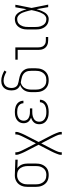

<svg xmlns="http://www.w3.org/2000/svg" viewBox="1001 -1784 998 3040"><g transform="rotate(-90 1500.0 -264.0)"><path d="M249 8Q223 8 196.5 2.5Q170 -3 147 -16.5Q124 -30 107 -51Q90 -72 79.5 -96.5Q69 -121 65 -147Q61 -173 61 -200V-320Q61 -346 64.5 -371Q68 -396 77.5 -420Q87 -444 103 -464.5Q119 -485 140.5 -499Q162 -513 186.5 -520.5Q211 -528 237 -528H250L492 -520V-483L358 -488Q377 -474 392 -455Q407 -436 415.5 -413.5Q424 -391 427.5 -367.5Q431 -344 431 -320V-200Q431 -174 427.5 -148Q424 -122 414 -97.5Q404 -73 387.5 -52Q371 -31 349 -17Q327 -3 301 2.5Q275 8 249 8ZM249 -29Q270 -29 291 -34Q312 -39 329 -51Q346 -63 358.5 -80Q371 -97 378.5 -117Q386 -137 388.5 -158Q391 -179 391 -200V-320Q391 -340 388.5 -360Q386 -380 379.5 -398.5Q373 -417 362.5 -434Q352 -451 336.5 -464Q321 -477 301.5 -483.5Q282 -490 263 -491H250Q247 -491 244.5 -491.5Q242 -492 240 -492Q219 -492 199 -485Q179 -478 162 -466.5Q145 -455 133 -437.5Q121 -420 113.5 -401Q106 -382 103.5 -361.5Q101 -341 101 -320V-200Q101 -179 104 -157.5Q107 -136 115 -116Q123 -96 136 -79Q149 -62 167 -50Q185 -38 206.5 -33.5Q228 -29 249 -29Z M569 215V197Q569 181 574 166.5Q579 152 584.5 137.5Q590 123 596 109Q602 95 608.5 81Q615 67 622 53Q629 39 636 26L728 -153L636 -331Q629 -344 622 -358Q615 -372 608.5 -386Q602 -400 596 -414Q590 -428 584.5 -442.5Q579 -457 574 -471.5Q569 -486 569 -502V-520H609V-502Q609 -488 613.5 -474.5Q618 -461 623 -448Q628 -435 634 -422.5Q640 -410 646 -397.5Q652 -385 658.5 -372.5Q665 -360 671 -347L750 -195L829 -347Q835 -360 841.5 -372.5Q848 -385 854 -397.5Q860 -410 866 -422.5Q872 -435 877 -448Q882 -461 886.5 -474.5Q891 -488 891 -502V-520H931V-502Q931 -486 926 -471.5Q921 -457 915.5 -442.5Q910 -428 904 -414Q898 -400 891.5 -386Q885 -372 878 -358Q871 -344 864 -331L772 -152L864 26Q871 39 878 53Q885 67 891.5 81Q898 95 904 109Q910 123 915.5 137.5Q921 152 926 166.5Q931 181 931 197V215H891V197Q891 183 886.5 169.5Q882 156 877 143Q872 130 866 117.5Q860 105 854 92.5Q848 80 841.5 67.5Q835 55 829 42L750 -110L671 42Q665 55 658.5 67.5Q652 80 646 92.5Q640 105 634 117.5Q628 130 623 143Q618 156 613.5 169.5Q609 183 609 197V215Z M1247 8Q1224 8 1201 5.5Q1178 3 1156 -4.5Q1134 -12 1114.5 -24.5Q1095 -37 1080.5 -55.5Q1066 -74 1059.5 -96.5Q1053 -119 1053 -142Q1053 -165 1059.5 -186.5Q1066 -208 1081 -225Q1096 -242 1116 -253.5Q1136 -265 1157 -271Q1139 -278 1122 -288.5Q1105 -299 1092.5 -314.5Q1080 -330 1074.5 -349.5Q1069 -369 1069 -388Q1069 -410 1075 -430.5Q1081 -451 1094 -468Q1107 -485 1125 -497Q1143 -509 1163 -516Q1183 -523 1204.5 -525.5Q1226 -528 1247 -528Q1268 -528 1288.5 -525.5Q1309 -523 1329 -516.5Q1349 -510 1367 -499Q1385 -488 1398 -472Q1411 -456 1418 -436Q1425 -416 1425 -395V-392H1385V-394Q1385 -418 1372 -439Q1359 -460 1338.5 -471.5Q1318 -483 1294.5 -487Q1271 -491 1247 -491Q1231 -491 1214.5 -489.5Q1198 -488 1183 -483Q1168 -478 1153.5 -469.5Q1139 -461 1129 -448.5Q1119 -436 1114 -420Q1109 -404 1109 -388Q1109 -372 1114 -356Q1119 -340 1130 -328Q1141 -316 1155.5 -308.5Q1170 -301 1185.5 -296.5Q1201 -292 1217.5 -290.5Q1234 -289 1250 -289H1304V-252H1250Q1232 -252 1214 -250.5Q1196 -249 1178.5 -244Q1161 -239 1145 -230.5Q1129 -222 1116.5 -208.5Q1104 -195 1098.5 -177.5Q1093 -160 1093 -142Q1093 -124 1098.5 -106.5Q1104 -89 1115.5 -75.5Q1127 -62 1143 -52.5Q1159 -43 1176 -37.5Q1193 -32 1211 -30.5Q1229 -29 1247 -29Q1264 -29 1281.5 -30.5Q1299 -32 1315.5 -36.5Q1332 -41 1347.5 -48.5Q1363 -56 1375 -68Q1387 -80 1394 -96.5Q1401 -113 1401 -130V-131H1441V-129Q1441 -107 1433 -86Q1425 -65 1410 -48.5Q1395 -32 1375.5 -20.5Q1356 -9 1335 -3Q1314 3 1291.5 5.5Q1269 8 1247 8Z M1750 8Q1723 8 1697 2.5Q1671 -3 1648 -16.5Q1625 -30 1607.5 -50.5Q1590 -71 1579.5 -95.5Q1569 -120 1565 -146.5Q1561 -173 1561 -200V-264Q1561 -293 1567 -321.5Q1573 -350 1587.5 -374.5Q1602 -399 1625 -417Q1648 -435 1675 -444Q1654 -451 1636.5 -464.5Q1619 -478 1608 -497Q1597 -516 1592.5 -537.5Q1588 -559 1588 -581Q1588 -602 1592 -623Q1596 -644 1604.5 -663Q1613 -682 1627 -698Q1641 -714 1659.5 -724Q1678 -734 1698.5 -738.5Q1719 -743 1740 -743Q1784 -743 1825.5 -728.5Q1867 -714 1904 -692L1883 -661Q1851 -680 1815.5 -693Q1780 -706 1743 -706Q1719 -706 1696 -698Q1673 -690 1657 -672Q1641 -654 1634 -630Q1627 -606 1627 -582Q1627 -561 1632.5 -540.5Q1638 -520 1651.5 -504Q1665 -488 1685 -480.5Q1705 -473 1725.5 -469Q1746 -465 1766.5 -461Q1787 -457 1807.5 -451.5Q1828 -446 1847 -437Q1866 -428 1882 -414.5Q1898 -401 1910 -384Q1922 -367 1929 -347Q1936 -327 1937.5 -306Q1939 -285 1939 -264V-200Q1939 -173 1935 -146.5Q1931 -120 1920.5 -95.5Q1910 -71 1892.5 -50.5Q1875 -30 1852 -16.5Q1829 -3 1803 2.5Q1777 8 1750 8ZM1750 -29Q1772 -29 1793 -33.5Q1814 -38 1832 -49.5Q1850 -61 1863.5 -78.5Q1877 -96 1885 -116Q1893 -136 1896 -157Q1899 -178 1899 -200V-264Q1899 -288 1895.5 -312Q1892 -336 1880 -356.5Q1868 -377 1848.5 -391.5Q1829 -406 1806.5 -413.5Q1784 -421 1761 -425.5Q1738 -430 1714 -434Q1687 -429 1663.5 -412.5Q1640 -396 1626 -372Q1612 -348 1606.5 -320Q1601 -292 1601 -264V-200Q1601 -178 1604 -157Q1607 -136 1615 -116Q1623 -96 1636.5 -78.5Q1650 -61 1668 -49.5Q1686 -38 1707 -33.5Q1728 -29 1750 -29Z M2385 0Q2364 0 2343.5 -3.5Q2323 -7 2304 -16Q2285 -25 2270 -40Q2255 -55 2246 -74Q2237 -93 2233.5 -113.5Q2230 -134 2230 -155V-483H2075V-520H2270V-155Q2270 -139 2272.5 -123.5Q2275 -108 2281.5 -94Q2288 -80 2299 -68.5Q2310 -57 2324 -49.5Q2338 -42 2353.5 -39.5Q2369 -37 2385 -37H2434V0Z M2721 8Q2696 8 2671 1.5Q2646 -5 2625.5 -20Q2605 -35 2590.5 -56Q2576 -77 2567.5 -100.5Q2559 -124 2556 -149.5Q2553 -175 2553 -200V-320Q2553 -345 2556 -370.5Q2559 -396 2567.5 -419.5Q2576 -443 2590.5 -464Q2605 -485 2625.5 -500Q2646 -515 2671 -521.5Q2696 -528 2721 -528Q2743 -528 2763 -519.5Q2783 -511 2798.5 -495.5Q2814 -480 2825.5 -461.5Q2837 -443 2845.5 -423.5Q2854 -404 2861 -383.5Q2868 -363 2874 -342Q2882 -387 2889.5 -431.5Q2897 -476 2905 -520H2945Q2932 -456 2920 -391.5Q2908 -327 2894 -263Q2908 -198 2920.5 -132Q2933 -66 2947 0H2907Q2899 -46 2891 -92Q2883 -138 2875 -184Q2869 -163 2862 -142Q2855 -121 2846 -101Q2837 -81 2826 -61.5Q2815 -42 2799.5 -26.5Q2784 -11 2763.5 -1.5Q2743 8 2721 8ZM2721 -29Q2745 -29 2765.5 -43.5Q2786 -58 2799 -79Q2812 -100 2821 -122.5Q2830 -145 2837 -168.5Q2844 -192 2849.5 -216Q2855 -240 2860 -264Q2855 -287 2849 -310Q2843 -333 2836.5 -356Q2830 -379 2821 -401.5Q2812 -424 2798.5 -443.5Q2785 -463 2765 -477Q2745 -491 2721 -491Q2701 -491 2681 -485.5Q2661 -480 2646 -467Q2631 -454 2620.5 -436.5Q2610 -419 2603.5 -399.5Q2597 -380 2595 -360Q2593 -340 2593 -320V-200Q2593 -180 2595 -160Q2597 -140 2603.5 -120.5Q2610 -101 2620.5 -83.5Q2631 -66 2646 -53Q2661 -40 2681 -34.5Q2701 -29 2721 -29Z"/></g></svg>

Font: Iosevka Curly Extralight
Style: Regular
Weight: 200
Monospace: yes
Designer: Belleve Invis
Foundry: Belleve Invis
Version: Version 22.1.2; ttfautohint (v1.8.4)